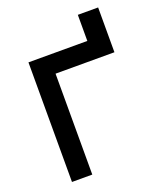

<svg xmlns="http://www.w3.org/2000/svg" viewBox="-152 -945 891 1046"><g transform="rotate(-20 293.0 -422.5)"><path d="M83 0V-693.4H424.3V-844.7H542V-585H200.7V0Z"/></g></svg>

Font: Cascadia Mono NF SemiBold
Style: Regular
Weight: 600
Monospace: yes
Designer: Aaron Bell
Foundry: Saja Typeworks
Version: Version 2404.023; ttfautohint (v1.8.4)